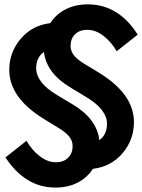

<svg xmlns="http://www.w3.org/2000/svg" viewBox="-20 -784 644 870"><path d="M231 65.9Q160.2 65.9 103.3 30Q46.4 -5.9 4.9 -70.8L100.1 -146Q124.5 -103.5 160.2 -76.2Q195.8 -48.8 232.9 -48.8Q268.6 -48.8 288.8 -69.3Q309.1 -89.8 309.1 -122.1Q309.1 -145.5 293.9 -164.8Q278.8 -184.1 247.1 -203.1L180.2 -244.1Q22 -340.8 22 -466.8Q22 -547.4 74 -608.4Q126 -669.4 208 -679.2Q233.4 -719.2 277.1 -741.7Q320.8 -764.2 377.9 -764.2Q517.1 -764.2 604 -627L508.8 -551.8Q484.4 -594.2 448.7 -621.6Q413.1 -648.9 376 -648.9Q340.3 -648.9 320.1 -628.7Q299.8 -608.4 299.8 -576.2Q299.8 -552.7 314.9 -533.4Q330.1 -514.2 361.8 -495.1L429.2 -454.1Q586.9 -357.4 586.9 -231Q586.9 -150.4 535.2 -89.6Q483.4 -28.8 400.9 -19Q375.5 21 331.8 43.5Q288.1 65.9 231 65.9ZM144 -475.1Q144 -410.6 235.8 -355L309.1 -311Q418.9 -245.6 430.2 -148.9Q464.8 -173.8 464.8 -223.1Q464.8 -287.1 373 -342.8L299.8 -387.2Q189.9 -452.6 179.2 -548.8Q144 -523.9 144 -475.1Z"/></svg>

Font: Cakra Normal
Style: Regular
Weight: 400
Designer: Lucia Kollert, Vojtech Kollert
Foundry: OoM Type
Version: Version 1.000;Glyphs 3.1.1 (3148)